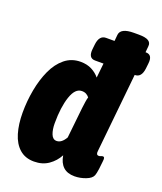

<svg xmlns="http://www.w3.org/2000/svg" viewBox="-140 -845 796 943"><g transform="rotate(20 257.5 -373.0)"><path d="M150 8Q104 8 74 -18.5Q44 -45 30 -92Q16 -139 16 -199Q16 -260 27 -319Q38 -378 60 -426Q82 -474 117 -502.5Q152 -531 199 -531Q233 -531 258 -518Q283 -505 299 -485L307 -561H263Q227 -561 232 -609L235 -636Q241 -684 276 -684H320L323 -717Q327 -754 396 -754H421Q457 -754 472 -744.5Q487 -735 485 -717L482 -684H484Q520 -684 514 -636L511 -609Q505 -561 471 -561H470L428 -148Q425 -127 440 -127Q446 -127 451 -129.5Q456 -132 461 -132Q466 -132 468 -127Q470 -122 468 -107Q467 -92 463.5 -67Q460 -42 456 -32Q449 -14 420 -3Q391 8 362 8Q324 8 302.5 -12Q281 -32 275 -70Q257 -36 225.5 -14Q194 8 150 8ZM220 -125Q246 -125 266 -160L283 -320Q285 -337 287.5 -353.5Q290 -370 293 -379Q287 -387 277.5 -392.5Q268 -398 254 -398Q219 -398 200.5 -343Q182 -288 182 -204Q182 -171 191 -148Q200 -125 220 -125Z"/></g></svg>

Font: Asap Condensed Condensed ExtraBold
Style: Italic
Weight: 800
Width: 3
Italic angle: -6°
Designer: Pablo Cosgaya
Foundry: Omnibus-Type
Version: Version 3.001; ttfautohint (v1.8.4.7-5d5b)